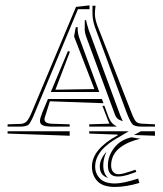

<svg xmlns="http://www.w3.org/2000/svg" viewBox="-20 -555 617 729"><path d="M512.7 -28.3Q490.7 -22.9 472.4 -15.4Q454.1 -7.8 437.5 4.2Q420.9 16.1 411.4 33.9Q401.9 51.8 401.9 73.2Q401.9 89.4 409.9 97.9Q418 106.4 428.7 106.4Q438.5 106.4 449.7 103.5Q460.9 100.6 475.3 95.7Q489.7 90.8 494.1 89.4L497.6 97.7Q493.2 99.1 482.4 103Q471.7 106.9 464.8 109.1Q458 111.3 447.5 113.3Q437 115.2 427.2 115.2Q389.6 115.2 389.6 73.2Q389.6 37.1 413.8 6.1Q438 -24.9 479 -33.7ZM384.3 21.5Q372.1 47.4 372.1 73.2Q372.1 104.5 390.6 120.6Q358.9 111.3 358.9 77.6Q358.9 48.3 384.3 21.5ZM301.8 -477.5 306.6 -479Q308.6 -467.8 316.4 -442.4L436.5 -117.2Q438.5 -111.8 441.9 -104.5Q445.3 -97.2 446.3 -94.7Q444.8 -95.2 440.7 -96.9Q436.5 -98.6 435.1 -99.1Q433.6 -99.6 430.7 -101.3Q427.7 -103 426.3 -104.5Q424.8 -106 422.6 -108.6Q420.4 -111.3 418.7 -114.7Q417 -118.2 415.5 -122.6L394.5 -179.2L307.1 -416Q302.7 -428.7 301.3 -442.9L301.8 -443.4ZM331.1 -533.2H342.8Q340.3 -513.7 340.3 -502.9Q340.3 -482.9 350.1 -457L477.1 -132.3Q488.3 -102.5 495.6 -94.2Q502.9 -85.9 519.5 -85.4L568.4 -83V-74.2H518.6Q492.2 -74.2 483.6 -82.5Q475.1 -90.8 460.9 -127L340.8 -451.2Q331.1 -478 331.1 -505.9V-514.6ZM319.8 -534.7V-520H275.9L112.3 -127Q97.2 -90.3 89.1 -82.3Q81.1 -74.2 55.2 -74.2H8.8V-83L55.2 -84.5Q71.3 -84.5 80.3 -93.3Q89.4 -102.1 100.6 -128.9L268.6 -528.8ZM373 -163.1 169.4 -170.4 151.9 -114.7Q148.9 -107.4 148.9 -102.1Q148.9 -85 181.6 -85L244.6 -83V-74.2H181.6Q154.3 -74.2 143.1 -78.9Q131.8 -83.5 131.8 -95.7Q131.8 -106 140.1 -126.5L162.1 -179.2H366.7ZM368.7 -153.3H376.5L391.1 -113.3Q401.9 -84 421.9 -76.2V-74.2H318.8V-83L395.5 -85.4L389.6 -99.1ZM237.8 -360.8 245.6 -358.9 190.4 -214.4 338.4 -216.8 261.2 -416.5 267.6 -451.7H275.4V-450.2Q274.9 -449.2 274.9 -445.8Q274.9 -426.3 282.7 -406.7L356.9 -205.6H172.9ZM244.6 -56.6V-39.6L8.8 -47.9V-56.6ZM433.6 -35.6Q341.3 14.2 341.3 77.6Q341.3 104 359.4 122.8Q377.4 141.6 416.5 141.6Q447.8 141.6 504.4 123L509.3 139.6Q458 154.8 416.5 154.8Q370.1 154.8 349.6 132.6Q329.1 110.4 329.1 77.6Q329.1 11.7 427.2 -41.5V-43.9L318.8 -47.9V-56.6H468.8ZM514.6 -56.6H568.4V-39.6L488.8 -42.5Z"/></svg>

Font: FoglihtenNo03
Style: Regular
Weight: 500
Version: Version 0.59